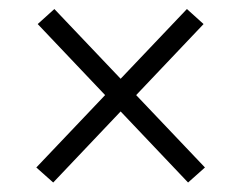

<svg xmlns="http://www.w3.org/2000/svg" viewBox="-20 -518 522 415"><path d="M423 -156 386.5 -123.5 61.5 -466 97.5 -498.5ZM58.5 -156 384 -498.5 420 -466 95 -123.5Z"/></svg>

Font: Anek Latin Medium Light
Style: Regular
Weight: 300
Version: Version 1.003